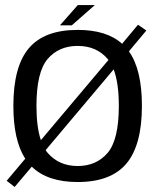

<svg xmlns="http://www.w3.org/2000/svg" viewBox="-20 -717 629 761"><path d="M6.5 -0.5 38 24 106 -56.5C147 -16 208 4.5 288 4.5C375.5 4.5 440 -20 481 -68.5C522 -117.5 542.5 -193.5 542.5 -297.5C542.5 -393 525.5 -465 491 -513.5L560 -596L527 -619L464 -543.5C423 -580.5 364 -598.5 288 -598.5C200 -598.5 135.5 -574.5 94.5 -526C53.5 -478 33 -401.5 33 -297.5C33 -206.5 48.5 -137 80 -88ZM288 -59C238.5 -59 198.5 -76.5 169 -111C166 -114 163.5 -118 161 -122L430.5 -442C444 -406.5 451 -358 451 -297C451 -207.5 436 -145.5 406.5 -111C377 -76.5 337.5 -59 288 -59ZM142 -161.5C130.5 -196 124.5 -241 124.5 -297C124.5 -387 139.5 -449 169 -483.5C198.5 -518 238.5 -535 288 -535C337.5 -535 377 -518 406.5 -483.5C407.5 -482 408.5 -481 410 -479.5ZM217.5 -616.5H264.5L356 -697H288.5Z"/></svg>

Font: Anybody
Style: Regular
Weight: 400
Designer: Tyler Finck
Foundry: Etcetera Type Company
Version: Version 1.110